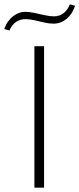

<svg xmlns="http://www.w3.org/2000/svg" viewBox="-34 -873 369 893"><path d="M126 0V-658H171V0ZM10 -731 -14 -738Q-6 -762 9 -780Q24 -798 43.5 -808Q63 -818 84 -818Q102 -818 125.5 -813Q149 -808 173 -802.5Q197 -797 217 -797Q243 -797 262 -812Q281 -827 291 -853L315 -846Q303 -808 276 -785.5Q249 -763 215 -763Q194 -763 171 -768.5Q148 -774 125.5 -779Q103 -784 84 -784Q60 -784 40.5 -771Q21 -758 10 -731Z"/></svg>

Font: Ysabeau Office ExtraLight
Style: Regular
Weight: 250
Designer: Christian Thalmann (Catharsis Fonts)
Version: Version 2.001;gftools[0.9.30]; featfreeze: tnum,lnum,ss02